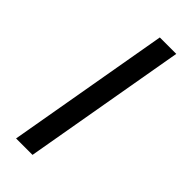

<svg xmlns="http://www.w3.org/2000/svg" viewBox="-181 -550 578 578"><g transform="rotate(45 108.5 -260.5)"><path d="M28 0 119 -521H189L98 0Z"/></g></svg>

Font: DM Sans 10pt Light
Style: Italic
Weight: 300
Italic angle: -10°
Version: Version 4.004;gftools[0.9.30]